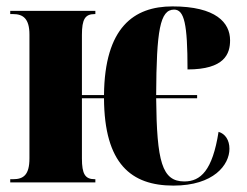

<svg xmlns="http://www.w3.org/2000/svg" viewBox="-20 -570 772 600"><path d="M522 10C648 10 697 -55 697 -105C697 -132 684 -152 663 -158C644 -37 607 -3 556 -3C486 -3 470 -65 468 -263H596V-273H468C469 -475 480 -540 524 -540C556 -540 566 -495 566 -353C682 -353 699 -402 699 -444C699 -499 655 -550 519 -550C398 -550 307 -484 305 -273H236V-461C236 -510 246 -526 276 -526H278V-536H12V-526H21C52 -526 72 -512 72 -462V-75C72 -23 53 -10 21 -10H12V0H278V-10H276C246 -10 236 -26 236 -75V-263H305C306 -58 390 10 522 10Z"/></svg>

Font: Noto Serif Display ExtraCondensed Black
Style: Regular
Weight: 900
Width: 2
Designer: Monotype Design Team
Foundry: Monotype Imaging Inc.
Version: Version 2.009